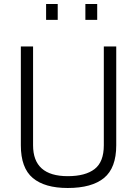

<svg xmlns="http://www.w3.org/2000/svg" viewBox="-20 -929 682 958"><path d="M145 -204Q145 -50 318 -50Q406 -50 452 -85.5Q498 -121 498 -204V-697H560V-204Q560 -91 499 -41Q438 9 318 9Q203 9 143.5 -41Q84 -91 84 -204V-697H145ZM210 -830V-909H268V-830ZM406 -830V-909H465V-830Z"/></svg>

Font: TypoPRO Titillium Text
Style: 250 wt
Weight: 300
Designer: Accademia di Belle Arti di Urbino and others
Foundry: Accademia di Belle Arti di Urbino and others.
Version: Version 25.000